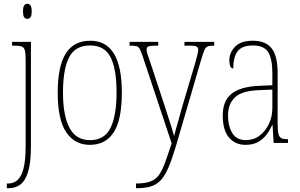

<svg xmlns="http://www.w3.org/2000/svg" viewBox="-20 -758 1590 1018"><path d="M125 -658Q115 -658 108.5 -666Q102 -674 102 -698Q102 -721 108.5 -729.5Q115 -738 125 -738Q135 -738 141.5 -729.5Q148 -721 148 -698Q148 -674 141.5 -666Q135 -658 125 -658ZM16 240V215H23Q52 215 72.5 197Q93 179 104.5 136Q116 93 116 16V-439Q116 -474 112 -490Q108 -506 95.5 -511Q83 -516 57 -516H44V-536H144V15Q144 106 128.5 154.5Q113 203 86.5 221.5Q60 240 27 240Z M456 10Q376 10 331 -57Q286 -124 286 -267Q286 -406 328.5 -474Q371 -542 459 -542Q626 -542 626 -267Q626 -123 583 -56.5Q540 10 456 10ZM457 -15Q535 -15 566.5 -81Q598 -147 598 -267Q598 -393 566 -455Q534 -517 458 -517Q379 -517 346.5 -454.5Q314 -392 314 -267Q314 -145 348.5 -80Q383 -15 457 -15Z M701 215Q748 215 776.5 204.5Q805 194 822.5 170Q840 146 855 104.5Q870 63 890 2L737 -458Q728 -485 721.5 -497.5Q715 -510 704 -513Q693 -516 669 -516H667V-536H819V-516H810Q776 -516 766.5 -511.5Q757 -507 757 -495Q757 -486 763 -468Q769 -450 780 -418L845 -221Q863 -164 879.5 -114.5Q896 -65 903 -36Q910 -65 921.5 -104Q933 -143 946 -192L1015 -424Q1021 -447 1026 -465.5Q1031 -484 1031 -494Q1031 -505 1023.5 -510.5Q1016 -516 982 -516H958V-536H1116V-516H1112Q1091 -516 1080.5 -511.5Q1070 -507 1063.5 -491.5Q1057 -476 1047 -443L913 16Q892 86 873 130.5Q854 175 831.5 198.5Q809 222 778 231Q747 240 702 240H701Z M1281 10Q1228 10 1194.5 -28.5Q1161 -67 1161 -146Q1161 -224 1208.5 -261.5Q1256 -299 1355 -303L1424 -306V-371Q1424 -446 1402 -481.5Q1380 -517 1321 -517Q1265 -517 1241 -487.5Q1217 -458 1217 -395Q1196 -395 1196 -439Q1196 -479 1226.5 -510.5Q1257 -542 1321 -542Q1389 -542 1420.5 -501.5Q1452 -461 1452 -372V-105Q1452 -68 1456 -50Q1460 -32 1471 -26Q1482 -20 1503 -20H1507V0H1431L1425 -95H1423Q1411 -68 1393 -44Q1375 -20 1348 -5Q1321 10 1281 10ZM1284 -15Q1325 -15 1356.5 -39Q1388 -63 1406 -101.5Q1424 -140 1424 -185V-283L1354 -280Q1263 -277 1226 -242Q1189 -207 1189 -146Q1189 -90 1211.5 -52.5Q1234 -15 1284 -15Z"/></svg>

Font: Noto Serif Tamil Condensed Thin
Style: Italic
Weight: 100
Width: 3
Italic angle: -12°
Designer: Indian Type Foundry, Tom Grace, and the Monotype Design Team
Foundry: Monotype Imaging Inc.
Version: Version 2.003; ttfautohint (v1.8.4.7-5d5b)